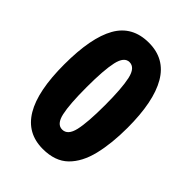

<svg xmlns="http://www.w3.org/2000/svg" viewBox="-213 -826 938 938"><g transform="rotate(45 256.0 -357.0)"><path d="M475 -356Q475 -248 455 -165.5Q435 -83 387.5 -36.5Q340 10 255 10Q37 10 37 -356Q37 -541 89 -632.5Q141 -724 255 -724Q366 -724 420.5 -630.5Q475 -537 475 -356ZM193 -356Q193 -237 205.5 -180.5Q218 -124 255 -124Q293 -124 306 -180.5Q319 -237 319 -356Q319 -473 306 -531.5Q293 -590 255 -590Q219 -590 206 -532Q193 -474 193 -356Z"/></g></svg>

Font: Noto Sans Hebrew Condensed ExtraBold
Style: Regular
Weight: 800
Width: 3
Designer: Monotype Design Team
Foundry: Monotype Imaging Inc.
Version: Version 2.004; ttfautohint (v1.8.4.7-5d5b)